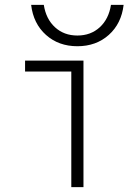

<svg xmlns="http://www.w3.org/2000/svg" viewBox="-20 -769 540 789"><path d="M273 0V-475H83V-520H323V0ZM298 -579Q221 -579 169 -625.5Q117 -672 108 -749H160Q169 -691 206 -657Q243 -623 298 -623Q353 -623 390 -657Q427 -691 436 -749H488Q479 -672 427 -625.5Q375 -579 298 -579Z"/></svg>

Font: M PLUS 1 Code Light
Style: Regular
Weight: 300
Designer: Coji Morishita
Foundry: UNDERFOREST DESIGN
Version: Version 1.002